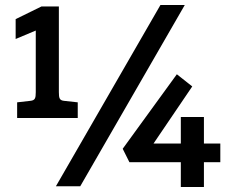

<svg xmlns="http://www.w3.org/2000/svg" viewBox="-20 -750 937 773"><path d="M217 -724H147L43 -673V-593L124 -627V-379C124 -354 121 -346 102 -344L49 -338V-275H293V-338L238 -344C220 -346 217 -354 217 -379ZM626 -730 205 0H303L724 -730ZM867 -172H801V-279H708V-172H598L754 -402L692 -451L474 -151L501 -97H708V3H801V-97H867Z"/></svg>

Font: Enriqueta
Style: Bold
Weight: 700
Designer: Viviana Monsalve, Gustavo Ibarra
Foundry: Viviana Monsalve, Gustavo Ibarra
Version: Version 1.002